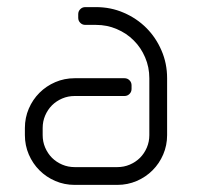

<svg xmlns="http://www.w3.org/2000/svg" viewBox="-20 -520 565 540"><path d="M190 0H310C329.3 0 347.5 -3.7 364.5 -11C381.5 -18.3 396.3 -28.3 409 -41C421.7 -53.7 431.7 -68.5 439 -85.5C446.3 -102.5 450 -120.7 450 -140V-300C450 -327.7 444.8 -353.7 434.2 -378C423.8 -402.3 409.5 -423.5 391.5 -441.5C373.5 -459.5 352.3 -473.8 328 -484.2C303.7 -494.8 277.7 -500 250 -500H220C214.3 -500 209.6 -498.1 205.8 -494.2C201.9 -490.4 200 -485.7 200 -480V-470C200 -464.3 201.9 -459.6 205.8 -455.8C209.6 -451.9 214.3 -450 220 -450H250C270.7 -450 290.2 -446.1 308.5 -438.2C326.8 -430.4 342.8 -419.8 356.2 -406.2C369.8 -392.8 380.4 -376.8 388.2 -358.5C396.1 -340.2 400 -320.7 400 -300V-140C400 -127.7 397.7 -116 393 -105C388.3 -94 381.9 -84.4 373.8 -76.2C365.6 -68.1 356 -61.7 345 -57C334 -52.3 322.3 -50 310 -50H190C177.7 -50 166 -52.3 155 -57C144 -61.7 134.4 -68.1 126.2 -76.2C118.1 -84.4 111.7 -94 107 -105C102.3 -116 100 -127.7 100 -140V-160C100 -172.3 102.3 -184 107 -195C111.7 -206 118.1 -215.6 126.2 -223.8C134.4 -231.9 144 -238.3 155 -243C166 -247.7 177.7 -250 190 -250H330C335.7 -250 340.4 -251.9 344.2 -255.8C348.1 -259.6 350 -264.3 350 -270V-280C350 -285.7 348.1 -290.4 344.2 -294.2C340.4 -298.1 335.7 -300 330 -300H190C170.7 -300 152.5 -296.3 135.5 -289C118.5 -281.7 103.7 -271.7 91 -259C78.3 -246.3 68.3 -231.5 61 -214.5C53.7 -197.5 50 -179.3 50 -160V-140C50 -120.7 53.7 -102.5 61 -85.5C68.3 -68.5 78.3 -53.7 91 -41C103.7 -28.3 118.5 -18.3 135.5 -11C152.5 -3.7 170.7 0 190 0Z"/></svg>

Font: lerotica
Style: Regular
Weight: 400
Designer: defharo
Foundry: deFharo
Version: Version 1.001 2011